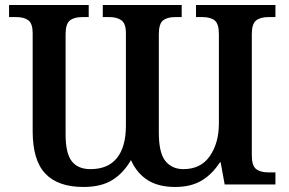

<svg xmlns="http://www.w3.org/2000/svg" viewBox="-20 -734 1149 764"><path d="M110 -212V-602Q110 -640 93 -653Q76 -666 45 -666H16V-714H333V-666H307Q275 -666 258 -652.5Q241 -639 241 -598V-200Q241 -124 265.5 -92.5Q290 -61 340 -61Q410 -61 445.5 -105.5Q481 -150 481 -234V-602Q481 -640 463.5 -653Q446 -666 415 -666H389V-714H703V-666H677Q645 -666 628.5 -652.5Q612 -639 612 -598V-206Q612 -126 638 -93.5Q664 -61 710 -61Q779 -61 815 -113Q851 -165 851 -243V-598Q851 -639 834.5 -652.5Q818 -666 786 -666H760V-714H1076V-666H1048Q1016 -666 999 -652.5Q982 -639 982 -598V-116Q982 -75 999 -61.5Q1016 -48 1048 -48H1076V0H874L858 -88H855Q824 -40 781.5 -15Q739 10 677 10Q611 10 568 -17Q525 -44 501 -97Q472 -46 427.5 -18Q383 10 312 10Q211 10 160.5 -43Q110 -96 110 -212Z"/></svg>

Font: Noto Serif SemiBold
Style: Regular
Weight: 600
Designer: Monotype Design Team
Foundry: Monotype Imaging Inc.
Version: Version 1.001